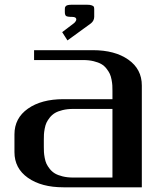

<svg xmlns="http://www.w3.org/2000/svg" viewBox="-20 -797 707 817"><path d="M380.9 -756.3V-725.1Q380.4 -708.5 367.2 -697.8L267.1 -625L244.6 -660.2L295.9 -699.2Q304.7 -708 304.7 -714.4Q304.7 -725.1 287.1 -725.1Q266.1 -725.1 261 -729.2Q255.9 -733.4 255.9 -745.6V-756.3Q255.9 -761.7 256.3 -764.2Q256.8 -766.6 259.5 -770.3Q262.2 -773.9 269 -775.4Q275.9 -776.9 287.1 -776.9H349.6Q364.3 -776.9 371.3 -773.9Q378.4 -771 379.6 -767.6Q380.9 -764.2 380.9 -756.3ZM125 -541.5V-583.5H375Q468.8 -583.5 526.1 -543.2Q583.5 -502.9 583.5 -433.1V0H250Q156.2 0 98.9 -40.3Q41.5 -80.6 41.5 -149.9V-225.1Q41.5 -294.4 98.9 -334.7Q156.2 -375 250 -375H458.5V-410.6Q458.5 -423.8 458 -433.3Q457.5 -442.9 454.8 -457.5Q452.1 -472.2 447.3 -482.7Q442.4 -493.2 433.1 -505.1Q423.8 -517.1 411.1 -524.4Q398.4 -531.7 378.4 -536.6Q358.4 -541.5 333.5 -541.5ZM458.5 -41.5V-333.5H291.5Q266.6 -333.5 246.6 -328.6Q226.6 -323.7 213.9 -316.2Q201.2 -308.6 191.9 -296.9Q182.6 -285.2 177.7 -274.7Q172.9 -264.2 170.2 -249.5Q167.5 -234.9 167 -225.1Q166.5 -215.3 166.5 -202.1V-172.9Q166.5 -159.7 167 -149.9Q167.5 -140.1 170.2 -125.5Q172.9 -110.8 177.7 -100.3Q182.6 -89.8 191.9 -78.1Q201.2 -66.4 213.9 -58.8Q226.6 -51.3 246.6 -46.4Q266.6 -41.5 291.5 -41.5Z"/></svg>

Font: Gputeks
Style: Bold
Weight: 600
Width: 8
Version: Version 0.9